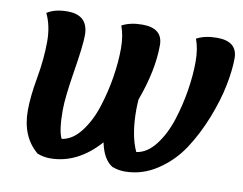

<svg xmlns="http://www.w3.org/2000/svg" viewBox="-75 -776 1123 889"><g transform="rotate(10 486.5 -332.0)"><path d="M105 -521Q105 -594 78 -650Q114 -674 174 -674Q272 -674 272 -579Q272 -532 251.5 -405.5Q231 -279 231 -220Q231 -124 249 -88Q299 -95 338.5 -146Q378 -197 401 -268.5Q424 -340 435.5 -412.5Q447 -485 447 -547Q447 -609 430 -653Q469 -674 526 -674Q622 -674 622 -594Q622 -476 568 -329Q566 -297 566 -280Q566 -161 600 -88Q650 -95 689.5 -146Q729 -197 752 -268.5Q775 -340 786.5 -412.5Q798 -485 798 -547Q798 -609 781 -653Q820 -674 877 -674Q973 -674 973 -594Q973 -540 958.5 -466.5Q944 -393 911 -309Q878 -225 832 -154.5Q786 -84 715 -37Q644 10 562 10Q533 10 503 -1Q459 -28 443 -106Q340 10 211 10Q182 10 152 -1Q72 -67 72 -191Q72 -255 88.5 -347Q105 -439 105 -521Z"/></g></svg>

Font: Overlock Black
Style: Italic
Weight: 900
Designer: Dario Muhafara
Foundry: Dario Manuel Muhafara
Version: Version 1.002